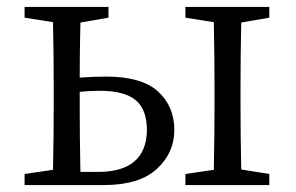

<svg xmlns="http://www.w3.org/2000/svg" viewBox="-20 -534 853 554"><path d="M212 -38H263Q401 -38 404 -157Q404 -218 371.5 -245Q339 -272 268 -272Q238 -272 210 -269V-228Q210 -147 212 -38ZM293 -483 212 -469Q210 -385 210 -310Q247 -313 286 -313Q389 -313 436 -270Q483 -227 483 -159Q483 -93 432.5 -46.5Q382 0 279 0H51V-32L133 -44Q135 -150 135 -228V-286Q135 -366 133 -470L51 -483V-514H293ZM757 -483 676 -469Q674 -364 674 -286V-228Q674 -150 676 -45L757 -32V0H515V-32L597 -44Q599 -150 599 -228V-286Q599 -366 597 -470L515 -483V-514H757Z"/></svg>

Font: Han-Nom Khai
Style: Regular
Weight: 400
Version: Version 1.200;June 22, 2023;FontCreator 14.0.0.2814 64-bit